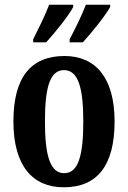

<svg xmlns="http://www.w3.org/2000/svg" viewBox="-20 -786 544 816"><path d="M276 -619V-606H332C369 -646 429 -721 448 -756V-766H345C328 -721 301 -667 276 -619ZM121 -619V-606H176C213 -646 273 -721 291 -756V-766H189C172 -721 145 -667 121 -619ZM251 10C393 10 467 -82 467 -270C467 -457 385 -548 254 -548C111 -548 37 -457 37 -270C37 -82 118 10 251 10ZM253 -50C193 -50 171 -125 171 -270C171 -414 192 -488 252 -488C312 -488 334 -414 334 -270C334 -125 313 -50 253 -50Z"/></svg>

Font: Noto Serif Devanagari ExtraCondensed
Style: Bold
Weight: 700
Width: 2
Designer: Universal Thirst, Indian Type Foundry and the Monotype Design Team
Foundry: Monotype Imaging Inc.
Version: Version 2.004